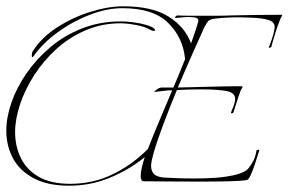

<svg xmlns="http://www.w3.org/2000/svg" viewBox="-20 -574 917 610"><path d="M200 16Q131 16 86.5 -8Q42 -32 21 -71.5Q0 -111 0 -159Q0 -201 16.5 -248.5Q33 -296 64.5 -341.5Q96 -387 140.5 -424.5Q185 -462 241.5 -484Q298 -506 364 -506Q383 -506 405 -503Q427 -500 445.5 -494.5Q464 -489 470 -483Q473 -480 473 -478Q473 -476 468 -476Q462 -476 454 -481Q441 -489 412.5 -494.5Q384 -500 363 -500Q304 -500 252.5 -478Q201 -456 160 -419Q119 -382 89.5 -336.5Q60 -291 44 -243.5Q28 -196 28 -154Q28 -109 46.5 -71.5Q65 -34 103.5 -12Q142 10 203 10Q276 10 338.5 -20.5Q401 -51 450 -101Q467 -145 487 -192Q507 -239 527 -287H516L471 -282H470Q470 -284 478.5 -290Q487 -296 494 -296H531Q541 -319 550 -341.5Q559 -364 568 -386Q562 -454 514.5 -501Q467 -548 369 -548Q319 -548 264 -526.5Q209 -505 162 -470.5Q115 -436 87 -396Q84 -392 83 -392Q81 -392 81 -397Q81 -407 84 -411Q111 -454 160 -486Q209 -518 266 -536Q323 -554 372 -554Q464 -554 516 -521Q568 -488 587 -436L596 -462Q599 -471 602 -479.5Q605 -488 607 -496Q610 -504 610 -508Q610 -518 596 -519Q593 -519 589 -519.5Q585 -520 581 -520Q569 -520 555.5 -518.5Q542 -517 538 -517Q536 -517 536 -518Q536 -520 539 -522.5Q542 -525 544 -525Q562 -524 581.5 -524Q601 -524 620 -524Q644 -524 668 -524Q692 -524 714 -525Q755 -526 794 -526.5Q833 -527 873 -527Q878 -527 876 -523.5Q874 -520 873 -519Q871 -515 869 -509.5Q867 -504 865 -499Q861 -489 855.5 -471.5Q850 -454 846 -440Q842 -426 842 -425Q841 -423 837 -422.5Q833 -422 834 -424Q838 -432 844.5 -452Q851 -472 852 -482Q856 -502 835.5 -509.5Q815 -517 774 -518Q766 -518 757 -518.5Q748 -519 738 -519Q719 -519 700.5 -518Q682 -517 665 -515Q647 -513 642 -507.5Q637 -502 629 -487Q616 -458 593 -406.5Q570 -355 545 -296L588 -297Q629 -298 668 -299Q707 -300 747 -300Q752 -300 750 -296Q748 -292 747 -291Q745 -288 743 -282Q741 -276 739 -271Q738 -267 732 -249.5Q726 -232 722 -218Q721 -214 717 -214Q713 -214 714 -217Q716 -221 721.5 -235.5Q727 -250 727 -260Q727 -280 698.5 -285Q670 -290 620 -290Q600 -290 579.5 -289.5Q559 -289 542 -288Q520 -235 500 -182Q480 -129 468 -88Q465 -77 462.5 -66Q460 -55 460 -46Q460 -32 468.5 -22Q477 -12 500 -10Q514 -9 540.5 -8Q567 -7 598 -7Q615 -7 631 -7.5Q647 -8 662 -9Q693 -11 721 -17Q749 -23 763 -33Q768 -36 779.5 -53.5Q791 -71 795 -96Q795 -97 799.5 -98Q804 -99 804 -97Q799 -81 792 -59Q785 -37 777.5 -20Q770 -3 764 -2Q747 1 705.5 2Q664 3 615 3Q562 3 511 2.5Q460 2 437 2Q427 2 427 -15Q427 -27 431 -43.5Q435 -60 440 -75Q391 -35 329.5 -9.5Q268 16 200 16Z"/></svg>

Font: Explora
Style: Regular
Weight: 400
Designer: Robert E. Leuschke
Foundry: Robert E. Leuschke
Version: Version 1.010